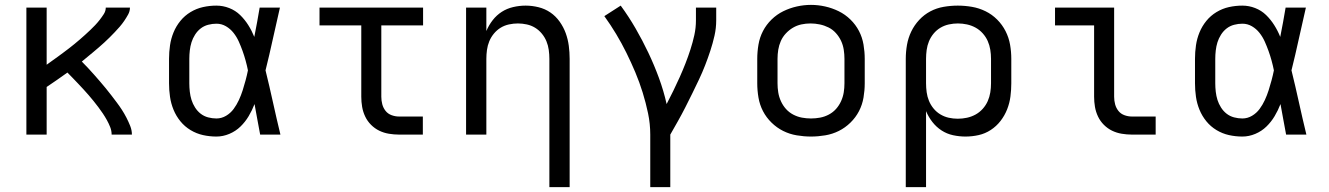

<svg xmlns="http://www.w3.org/2000/svg" viewBox="-20 -551 5440 786"><path d="M88 0V-520H171V-286Q183 -295 194.5 -303Q206 -311 217.5 -319.5Q229 -328 240.5 -336.5Q252 -345 263 -353.5Q274 -362 285 -371Q296 -380 307 -389.5Q318 -399 328.5 -408.5Q339 -418 349.5 -428Q360 -438 369.5 -448Q379 -458 388 -469.5Q397 -481 405 -493.5Q413 -506 413 -520H512Q512 -505 504.5 -491.5Q497 -478 488.5 -465.5Q480 -453 470 -441.5Q460 -430 450 -419.5Q440 -409 429 -398Q418 -387 407 -377Q396 -367 384.5 -357Q373 -347 361.5 -337.5Q350 -328 338.5 -318.5Q327 -309 315 -299Q328 -286 340.5 -272.5Q353 -259 365 -245.5Q377 -232 389 -218Q401 -204 413 -189.5Q425 -175 436 -160.5Q447 -146 458 -131.5Q469 -117 479 -101.5Q489 -86 497.5 -69.5Q506 -53 513 -35.5Q520 -18 520 0H437Q437 -16 431 -31Q425 -46 417.5 -59.5Q410 -73 401 -86.5Q392 -100 382.5 -112.5Q373 -125 363 -137.5Q353 -150 342.5 -162Q332 -174 321.5 -185.5Q311 -197 300 -208.5Q289 -220 278 -231.5Q267 -243 256 -254Q235 -239 213.5 -224Q192 -209 171 -195V0Z M866 8Q838 8 811 2Q784 -4 760 -18.5Q736 -33 718.5 -54.5Q701 -76 690.5 -101.5Q680 -127 676 -154.5Q672 -182 672 -210V-310Q672 -338 676 -365.5Q680 -393 690.5 -418.5Q701 -444 718.5 -465.5Q736 -487 760 -501.5Q784 -516 811 -522Q838 -528 866 -528Q893 -528 918.5 -518Q944 -508 963 -489.5Q982 -471 996.5 -448Q1011 -425 1021 -400Q1027 -430 1032.5 -460Q1038 -490 1043 -520H1126Q1111 -456 1097 -391.5Q1083 -327 1067 -263Q1083 -198 1097.5 -132Q1112 -66 1128 0H1045Q1039 -31 1033.5 -62Q1028 -93 1022 -125Q1012 -99 998 -75.5Q984 -52 964.5 -33Q945 -14 919 -3Q893 8 866 8ZM866 -66Q887 -66 905.5 -77Q924 -88 936.5 -105Q949 -122 958 -141.5Q967 -161 973.5 -181.5Q980 -202 985.5 -222.5Q991 -243 995 -263Q991 -283 985.5 -303Q980 -323 973 -342.5Q966 -362 957.5 -381Q949 -400 936 -416.5Q923 -433 905 -443.5Q887 -454 866 -454Q849 -454 832 -449.5Q815 -445 801.5 -434.5Q788 -424 778.5 -409Q769 -394 764 -378Q759 -362 757 -344.5Q755 -327 755 -310V-210Q755 -193 757 -175.5Q759 -158 764 -142Q769 -126 778.5 -111Q788 -96 801.5 -85.5Q815 -75 832 -70.5Q849 -66 866 -66Z M1613 0Q1593 0 1572 -3.5Q1551 -7 1532.5 -16Q1514 -25 1499 -40Q1484 -55 1475 -74Q1466 -93 1462.5 -113.5Q1459 -134 1459 -155V-447H1288V-520H1712V-447H1541V-155Q1541 -139 1545 -124Q1549 -109 1558.5 -97Q1568 -85 1583 -79.5Q1598 -74 1613 -74H1711V0Z M2229 215V-310Q2229 -328 2226.5 -346.5Q2224 -365 2217 -382Q2210 -399 2198 -413.5Q2186 -428 2170.5 -437.5Q2155 -447 2136.5 -451Q2118 -455 2100 -455Q2082 -455 2063.5 -451Q2045 -447 2029.5 -437.5Q2014 -428 2002 -413.5Q1990 -399 1983 -382Q1976 -365 1973.5 -346.5Q1971 -328 1971 -310V0H1888V-520H1971V-424Q1981 -448 1997 -468.5Q2013 -489 2034 -502.5Q2055 -516 2080.5 -522Q2106 -528 2132 -528Q2158 -528 2184.5 -521.5Q2211 -515 2233 -500Q2255 -485 2271 -462.5Q2287 -440 2296 -415Q2305 -390 2308.5 -363.5Q2312 -337 2312 -310V215Z M2642 215V0Q2642 -44 2633 -87Q2624 -130 2611 -172Q2598 -214 2581 -254.5Q2564 -295 2544.5 -334.5Q2525 -374 2502.5 -411.5Q2480 -449 2454 -485L2521 -528Q2554 -483 2582 -434.5Q2610 -386 2634 -335.5Q2658 -285 2677.5 -232Q2697 -179 2709 -125Q2723 -152 2736.5 -179.5Q2750 -207 2762.5 -235Q2775 -263 2786 -291Q2797 -319 2806.5 -348.5Q2816 -378 2822.5 -407.5Q2829 -437 2829 -468V-520H2912V-468Q2912 -436 2905 -405Q2898 -374 2888 -343.5Q2878 -313 2866.5 -283.5Q2855 -254 2841.5 -225.5Q2828 -197 2814 -168.5Q2800 -140 2785.5 -111.5Q2771 -83 2755.5 -55.5Q2740 -28 2724 0V215Z M3300 8Q3271 8 3241.5 3Q3212 -2 3186 -15Q3160 -28 3138.5 -49Q3117 -70 3103.5 -96Q3090 -122 3085 -151.5Q3080 -181 3080 -210V-310Q3080 -339 3085 -368.5Q3090 -398 3103.5 -424Q3117 -450 3138.5 -471Q3160 -492 3186.5 -505Q3213 -518 3242 -524.5Q3271 -531 3300 -531Q3329 -531 3358 -524.5Q3387 -518 3413.5 -505Q3440 -492 3461.5 -471Q3483 -450 3496.5 -424Q3510 -398 3515 -368.5Q3520 -339 3520 -310V-210Q3520 -181 3515 -151.5Q3510 -122 3496.5 -96Q3483 -70 3461.5 -49Q3440 -28 3414 -15Q3388 -2 3358.5 3Q3329 8 3300 8ZM3300 -66Q3319 -66 3337.5 -69.5Q3356 -73 3373 -82Q3390 -91 3402.5 -105Q3415 -119 3423 -136.5Q3431 -154 3434 -172.5Q3437 -191 3437 -210V-310Q3437 -329 3434 -348Q3431 -367 3423 -384Q3415 -401 3402 -415.5Q3389 -430 3372 -438.5Q3355 -447 3336 -451Q3317 -455 3298 -455Q3279 -455 3260.5 -451Q3242 -447 3226 -437.5Q3210 -428 3197 -414Q3184 -400 3176.5 -383Q3169 -366 3166 -347.5Q3163 -329 3163 -310V-210Q3163 -191 3166 -172.5Q3169 -154 3177 -136.5Q3185 -119 3197.5 -105Q3210 -91 3227 -82Q3244 -73 3262.5 -69.5Q3281 -66 3300 -66Z M3688 215V-310Q3688 -339 3693 -367.5Q3698 -396 3710.5 -422Q3723 -448 3743 -469.5Q3763 -491 3788.5 -504.5Q3814 -518 3843 -523Q3872 -528 3901 -528Q3930 -528 3959 -523Q3988 -518 4014.5 -505Q4041 -492 4062 -471Q4083 -450 4096.5 -423.5Q4110 -397 4115 -368Q4120 -339 4120 -310V-210Q4120 -183 4116.5 -156Q4113 -129 4103 -103.5Q4093 -78 4076 -56Q4059 -34 4036 -19Q4013 -4 3986.5 2Q3960 8 3932 8Q3907 8 3881.5 2.5Q3856 -3 3834.5 -17Q3813 -31 3797 -51.5Q3781 -72 3771 -96V215ZM3901 -65Q3920 -65 3938.5 -69Q3957 -73 3973.5 -82Q3990 -91 4003 -105.5Q4016 -120 4023.5 -137Q4031 -154 4034 -172.5Q4037 -191 4037 -210V-310Q4037 -329 4034 -347.5Q4031 -366 4023.5 -383Q4016 -400 4003 -414.5Q3990 -429 3973.5 -438Q3957 -447 3938.5 -451Q3920 -455 3901 -455Q3883 -455 3864.5 -451Q3846 -447 3830 -437.5Q3814 -428 3802 -413.5Q3790 -399 3783 -382Q3776 -365 3773.5 -346.5Q3771 -328 3771 -310V-210Q3771 -192 3773.5 -173.5Q3776 -155 3783 -138Q3790 -121 3802 -106.5Q3814 -92 3830 -82.5Q3846 -73 3864 -69Q3882 -65 3901 -65Z M4613 0Q4593 0 4572 -3.5Q4551 -7 4532.5 -16Q4514 -25 4499 -40Q4484 -55 4475 -74Q4466 -93 4462.5 -113.5Q4459 -134 4459 -155V-447H4299V-520H4541V-155Q4541 -139 4545 -124Q4549 -109 4558.5 -97Q4568 -85 4583 -79.5Q4598 -74 4613 -74H4711V0Z M5066 8Q5038 8 5011 2Q4984 -4 4960 -18.5Q4936 -33 4918.5 -54.5Q4901 -76 4890.5 -101.5Q4880 -127 4876 -154.5Q4872 -182 4872 -210V-310Q4872 -338 4876 -365.5Q4880 -393 4890.5 -418.5Q4901 -444 4918.5 -465.5Q4936 -487 4960 -501.5Q4984 -516 5011 -522Q5038 -528 5066 -528Q5093 -528 5118.5 -518Q5144 -508 5163 -489.5Q5182 -471 5196.5 -448Q5211 -425 5221 -400Q5227 -430 5232.5 -460Q5238 -490 5243 -520H5326Q5311 -456 5297 -391.5Q5283 -327 5267 -263Q5283 -198 5297.5 -132Q5312 -66 5328 0H5245Q5239 -31 5233.5 -62Q5228 -93 5222 -125Q5212 -99 5198 -75.5Q5184 -52 5164.5 -33Q5145 -14 5119 -3Q5093 8 5066 8ZM5066 -66Q5087 -66 5105.5 -77Q5124 -88 5136.5 -105Q5149 -122 5158 -141.5Q5167 -161 5173.5 -181.5Q5180 -202 5185.5 -222.5Q5191 -243 5195 -263Q5191 -283 5185.5 -303Q5180 -323 5173 -342.5Q5166 -362 5157.5 -381Q5149 -400 5136 -416.5Q5123 -433 5105 -443.5Q5087 -454 5066 -454Q5049 -454 5032 -449.5Q5015 -445 5001.5 -434.5Q4988 -424 4978.5 -409Q4969 -394 4964 -378Q4959 -362 4957 -344.5Q4955 -327 4955 -310V-210Q4955 -193 4957 -175.5Q4959 -158 4964 -142Q4969 -126 4978.5 -111Q4988 -96 5001.5 -85.5Q5015 -75 5032 -70.5Q5049 -66 5066 -66Z"/></svg>

Font: Zed Mono Extended
Style: Regular
Weight: 400
Width: 7
Monospace: yes
Designer: Belleve Invis
Foundry: Belleve Invis
Version: Version 1.0.0; ttfautohint (v1.8.4)